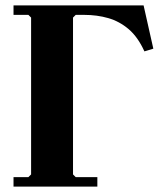

<svg xmlns="http://www.w3.org/2000/svg" viewBox="-20 -690 601 710"><path d="M511 -670 547 -510 514 -500Q490 -553 456 -582Q422 -611 380.5 -623Q339 -635 291 -635H260L250 -625V-45L260 -35H340V0H30V-35H85L95 -45V-625L85 -635H30V-670Z"/></svg>

Font: Brygada 1918
Style: Regular
Weight: 400
Designer: Mateusz Machalski | Borys Kosmynka | Przemek Hoffer
Foundry: NIEPODLEGLA 2018
Version: Version 3.006